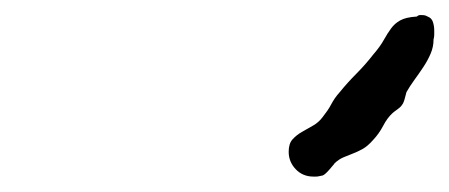

<svg xmlns="http://www.w3.org/2000/svg" viewBox="-20 -699 592 253"><path d="M360.4 -499Q360.4 -509.8 365.5 -515.4Q370.6 -521 377.7 -525.1Q384.8 -529.3 392.3 -533.4Q399.9 -537.6 405.3 -544.9Q408.7 -549.3 411.4 -553.2Q414.1 -557.1 416.3 -561.3Q418.5 -565.4 421.1 -569.3Q423.8 -573.2 427.7 -577.6Q438 -590.3 450 -602.3Q461.9 -614.3 471.7 -627Q481 -637.7 485.8 -646.5Q490.7 -655.3 495.4 -661.6Q500 -668 507.3 -672.1Q514.6 -676.3 529.3 -677.2Q531.2 -679.2 534.2 -679.2Q536.1 -679.2 538.6 -679Q541 -678.7 543.5 -677.2Q548.8 -675.3 550.5 -669.9Q552.2 -664.6 552.2 -658.7Q552.2 -656.2 552.2 -653.3Q552.2 -650.4 551.3 -647Q551.3 -637.2 547.4 -628.2Q543.5 -619.1 537.8 -610.6Q532.2 -602.1 526.1 -593.8Q520 -585.4 515.6 -577.6Q515.6 -577.6 514.9 -575Q514.2 -572.3 513.4 -569.3Q512.7 -566.4 511.5 -563.7Q510.3 -561 509.8 -561Q508.8 -558.6 503.4 -554.7Q498 -550.8 497.1 -549.8Q490.2 -543.5 484.9 -533.2Q479.5 -522.9 471.7 -514.6Q464.4 -506.3 457.8 -502.7Q451.2 -499 444.8 -496.6Q438.5 -494.1 432.6 -491.7Q426.8 -489.3 420.9 -483.9Q420.9 -483.4 418.7 -481Q416.5 -478.5 414.1 -475.6Q411.6 -472.7 409.2 -470.5Q406.7 -468.3 405.3 -467.8L400.4 -466.8Q398.4 -466.3 396.2 -466.3Q394 -466.3 393.1 -466.3Q378.9 -466.3 369.6 -476.1Q360.4 -485.8 360.4 -499Z"/></svg>

Font: IM FELL English
Style: Italic
Weight: 400
Italic angle: -18°
Designer: Igino Marini
Foundry: Igino Marini
Version: 3.00